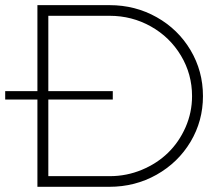

<svg xmlns="http://www.w3.org/2000/svg" viewBox="-20 -719 847 739"><path d="M124 -699.2H401.9Q500.5 -699.2 583 -652.8Q665.5 -606.4 713.4 -525.9Q761.2 -445.3 761.2 -349.1Q761.2 -253.4 713.4 -173.3Q665.5 -93.3 582.8 -46.6Q500 0 400.9 0H124V-335.9H0V-368.2H124ZM166 -41H402.8Q467.3 -41 525.9 -65.4Q584.5 -89.8 626.7 -130.9Q668.9 -171.9 694.1 -229Q719.2 -286.1 719.2 -349.1Q719.2 -433.6 676.5 -504.9Q633.8 -576.2 560.8 -617.2Q487.8 -658.2 401.9 -658.2H166V-368.2H414.1V-335.9H166Z"/></svg>

Font: Montserrat Ultra Light
Style: Regular
Weight: 200
Designer: Julieta Ulanovsky
Foundry: Julieta Ulanovsky
Version: Version 3.001;PS 003.001;hotconv 1.0.70;makeotf.lib2.5.58329